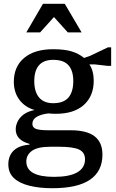

<svg xmlns="http://www.w3.org/2000/svg" viewBox="-20 -810 610 1014"><path d="M521 7Q521 94 455.5 139Q390 184 256 184Q188 184 135.5 171Q83 158 53.5 130.5Q24 103 24 58Q24 12 52.5 -15Q81 -42 136 -46V-50Q63 -70 63 -127Q63 -147 73 -168Q83 -189 105 -205.5Q127 -222 163 -229Q111 -244 82 -283.5Q53 -323 53 -378Q53 -458 107.5 -504Q162 -550 260 -550Q321 -550 358.5 -538.5Q396 -527 424 -504L458 -516L550 -560H567V-462H550L480 -470H452Q475 -436 475 -384Q475 -303 423 -256Q371 -209 275 -209Q265 -209 255 -209.5Q245 -210 235 -211Q195 -206 173 -192.5Q151 -179 151 -156Q151 -137 169.5 -129.5Q188 -122 239 -122H355Q437 -122 479 -90.5Q521 -59 521 7ZM291 -35H246Q179 -35 149 -13.5Q119 8 119 43Q119 124 266 124Q346 124 387.5 100.5Q429 77 429 31Q429 -5 398 -20Q367 -35 291 -35ZM161 -382Q161 -325 186.5 -295Q212 -265 261 -265Q316 -265 341.5 -295Q367 -325 367 -382Q367 -437 341.5 -465.5Q316 -494 261 -494Q211 -494 186 -465.5Q161 -437 161 -382ZM411 -639 322 -790H207L119 -639H192L265 -720L338 -639Z"/></svg>

Font: Domine SemiBold
Style: Regular
Weight: 600
Designer: Pablo Impallari, Rodrigo Fuenzalida, Brenda Gallo
Foundry: Pablo Impallari, Rodrigo Fuenzalida, Brenda Gallo
Version: Version 2.000